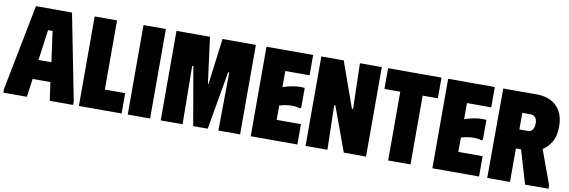

<svg xmlns="http://www.w3.org/2000/svg" viewBox="-51 -1090 4384 1479"><g transform="rotate(10 2140.5 -350.0)"><path d="M3 0V-27L135 -700L417 -699L549 -27V0H366L346 -143H207L187 0ZM226 -295H327L294 -534H259Z M594 -700H769V-159H928V0H594Z M976 -700H1151V0H976Z M1234 0V-700H1496L1543 -341H1548L1594 -700H1855V0H1685L1690 -455H1681L1602 0H1488L1409 -455H1400L1405 0Z M2303 -700V-541H2113V-415Q2142 -425 2171.5 -431.5Q2201 -438 2229.5 -440Q2258 -442 2283 -439V-284L2272 -278Q2253 -285 2227.5 -286.5Q2202 -288 2173 -284.5Q2144 -281 2113 -271V-159H2303V0H1938V-700Z M2669 -700H2840V0H2666L2539 -347H2530L2538 0H2367V-700H2542L2669 -344H2678Z M3307 -700V-538H3188V0H3013V-538H2889V-700Z M3724 -700V-541H3534V-415Q3563 -425 3592.5 -431.5Q3622 -438 3650.5 -440Q3679 -442 3704 -439V-284L3693 -278Q3674 -285 3648.5 -286.5Q3623 -288 3594 -284.5Q3565 -281 3534 -271V-159H3724V0H3359V-700Z M3790 -700H3966V0H3788ZM4056 -700Q4116 -700 4163.5 -676Q4211 -652 4238 -604.5Q4265 -557 4265 -485Q4265 -410 4234.5 -360.5Q4204 -311 4156 -286.5Q4108 -262 4055 -262H3878V-700ZM3967 -411H4032Q4050 -411 4061 -419.5Q4072 -428 4077.5 -444Q4083 -460 4083 -479Q4083 -497 4077.5 -510.5Q4072 -524 4061 -532.5Q4050 -541 4032 -541H3967ZM3979 -355 4148 -353 4267 -27V0H4084Z"/></g></svg>

Font: Phudu ExtraBold
Style: Regular
Weight: 800
Version: Version 1.005;gftools[0.9.23]